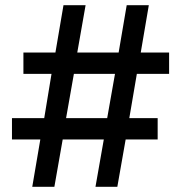

<svg xmlns="http://www.w3.org/2000/svg" viewBox="-20 -718 696 738"><path d="M379 -182H221L189 0H104L135 -182H26V-264H150L178 -434H70V-516H193L224 -698H309L277 -516H436L467 -698H552L521 -516H630V-434H506L477 -264H586V-182H463L431 0H347ZM392 -264 422 -434H264L234 -264Z"/></svg>

Font: IBM Plex Sans Arabic SemiBold
Style: Regular
Weight: 600
Designer: Mike Abbink, Paul van der Laan, Pieter van Rosmalen, Wael Morcos, Khajak Apelian
Foundry: Bold Monday
Version: Version 1.1